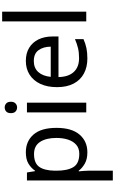

<svg xmlns="http://www.w3.org/2000/svg" viewBox="328 -1128 1040 1735"><g transform="rotate(-90 847.5 -260.0)"><path d="M340 -546Q439 -546 499.5 -477Q560 -408 560 -269Q560 -132 499.5 -61Q439 10 339 10Q277 10 236.5 -13.5Q196 -37 173 -68H167Q169 -51 171 -25Q173 1 173 20V240H85V-536H157L169 -463H173Q197 -498 236 -522Q275 -546 340 -546ZM324 -472Q242 -472 208.5 -426Q175 -380 173 -286V-269Q173 -170 205.5 -116.5Q238 -63 326 -63Q375 -63 406.5 -90Q438 -117 453.5 -163.5Q469 -210 469 -270Q469 -362 433.5 -417Q398 -472 324 -472Z M788 -536V0H700V-536ZM745 -737Q765 -737 780.5 -723.5Q796 -710 796 -681Q796 -653 780.5 -639Q765 -625 745 -625Q723 -625 708 -639Q693 -653 693 -681Q693 -710 708 -723.5Q723 -737 745 -737Z M1165 -546Q1234 -546 1283.5 -516Q1333 -486 1359.5 -431.5Q1386 -377 1386 -304V-251H1019Q1021 -160 1065.5 -112.5Q1110 -65 1190 -65Q1241 -65 1280.5 -74.5Q1320 -84 1362 -102V-25Q1321 -7 1281 1.5Q1241 10 1186 10Q1110 10 1051.5 -21Q993 -52 960.5 -113.5Q928 -175 928 -264Q928 -352 957.5 -415Q987 -478 1040.5 -512Q1094 -546 1165 -546ZM1164 -474Q1101 -474 1064.5 -433.5Q1028 -393 1021 -321H1294Q1293 -389 1262 -431.5Q1231 -474 1164 -474Z M1610 0H1522V-760H1610Z"/></g></svg>

Font: Noto Sans Hebrew Droid
Style: Regular
Weight: 400
Designer: Monotype Design Team
Foundry: Monotype Imaging Inc.
Version: Version 1.100